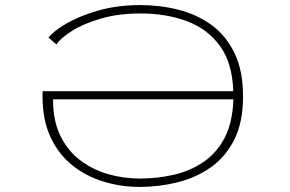

<svg xmlns="http://www.w3.org/2000/svg" viewBox="-20 -726 1140 756"><path d="M531 10Q457 10 388.2 -10.8Q319.5 -31.5 265.2 -74.8Q211 -118 179.2 -185.5Q147.5 -253 147.5 -346.5Q147.5 -350.5 147.5 -357Q147.5 -363.5 148 -367H898.5Q895 -478 846 -545.2Q797 -612.5 715.5 -642.8Q634 -673 533 -673Q446.5 -673 377.8 -653Q309 -633 263.8 -604.5Q218.5 -576 202 -551L171 -578Q191 -604 242.2 -633.8Q293.5 -663.5 368 -684.8Q442.5 -706 533 -706Q611 -706 683.5 -687.5Q756 -669 813 -627.5Q870 -586 903.5 -516.8Q937 -447.5 937 -346Q937 -244 902 -175.2Q867 -106.5 808.5 -66Q750 -25.5 677.8 -7.8Q605.5 10 531 10ZM531 -23Q598.5 -23 662.8 -37.5Q727 -52 779.5 -87Q832 -122 864 -182.5Q896 -243 899 -335H189V-331Q189 -251 217 -192.8Q245 -134.5 293.2 -97Q341.5 -59.5 403 -41.2Q464.5 -23 531 -23Z"/></svg>

Font: Trispace Expanded Thin
Style: Regular
Weight: 100
Width: 7
Designer: Tyler Finck
Foundry: Etcetera Type Company
Version: Version 1.210; ttfautohint (v1.8.3)